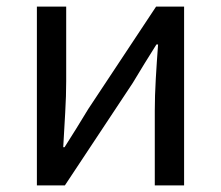

<svg xmlns="http://www.w3.org/2000/svg" viewBox="-20 -563 671 583"><path d="M92 0V-543H181V-316Q181 -273 178 -221Q175 -169 172 -116H176Q192 -141 212.5 -174Q233 -207 248 -232L454 -543H539V0H450V-227Q450 -271 453 -323Q456 -375 460 -428H455Q439 -403 418.5 -369.5Q398 -336 383 -311L177 0Z"/></svg>

Font: Chocolate Classical Sans
Style: Regular
Weight: 400
Designer: 田海東、宇文滿月
Foundry: Moonlit Owen
Version: Version 1.001